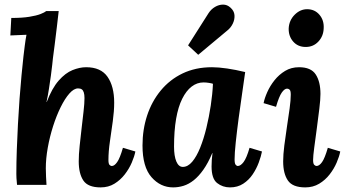

<svg xmlns="http://www.w3.org/2000/svg" viewBox="-20 -803 1507 834"><path d="M417 11Q362 11 342 -19Q322 -49 322 -102Q322 -132 326 -169.5Q330 -207 334.5 -246Q339 -285 343 -319.5Q347 -354 347 -377Q347 -392 344 -401.5Q341 -411 335 -415Q329 -419 319 -419Q301 -419 281.5 -397Q262 -375 243.5 -337.5Q225 -300 210.5 -254.5Q196 -209 187.5 -161.5Q179 -114 179 -72Q179 -59 180 -35.5Q181 -12 182 0H54Q52 -21 51.5 -29.5Q51 -38 51 -48Q51 -97 53 -152.5Q55 -208 58 -264.5Q61 -321 65 -375Q69 -429 73.5 -476Q78 -523 82 -559Q84 -576 87.5 -604Q91 -632 95 -652L25 -649L29 -725Q76 -725 107 -730Q138 -735 156 -742Q174 -749 181 -755H235Q232 -726 227 -686Q222 -646 217.5 -608.5Q213 -571 210 -551Q209 -543 207 -522.5Q205 -502 201 -474Q197 -446 192.5 -416.5Q188 -387 182 -360H183Q206 -420 235 -453Q264 -486 295 -498.5Q326 -511 354 -511Q418 -511 447 -469.5Q476 -428 476 -357Q476 -321 470 -277Q464 -233 457.5 -189Q451 -145 451 -108Q451 -92 455.5 -87Q460 -82 466 -82Q477 -82 489 -99Q501 -116 514 -161L568 -145Q564 -124 552.5 -97Q541 -70 522 -45.5Q503 -21 477 -5Q451 11 417 11Z M901 -511Q929 -511 966.5 -505.5Q1004 -500 1045 -490Q1040 -453 1032 -399Q1024 -345 1016.5 -288.5Q1009 -232 1004 -184.5Q999 -137 999 -111Q999 -93 1003.5 -87.5Q1008 -82 1013 -82Q1025 -82 1038 -99Q1051 -116 1064 -161L1118 -145Q1114 -124 1104 -97Q1094 -70 1077.5 -45.5Q1061 -21 1036.5 -5Q1012 11 979 11Q947 11 923 -8Q899 -27 899 -80Q899 -93 900 -109Q901 -125 903 -138H902Q884 -95 863.5 -66Q843 -37 821.5 -20Q800 -3 777.5 4Q755 11 732 11Q677 11 638 -33.5Q599 -78 599 -171Q599 -240 619 -301Q639 -362 678 -409.5Q717 -457 773 -484Q829 -511 901 -511ZM864 -445Q836 -445 812.5 -427Q789 -409 771.5 -374Q754 -339 745 -287Q736 -235 736 -166Q736 -125 746 -101.5Q756 -78 774 -78Q796 -78 815 -100.5Q834 -123 849.5 -161.5Q865 -200 876.5 -247.5Q888 -295 895.5 -344.5Q903 -394 905 -439Q900 -441 887.5 -443Q875 -445 864 -445ZM841 -565 797 -606 886 -746Q897 -763 914 -773Q931 -783 949 -783Q967 -783 981 -770Q997 -756 998.5 -737.5Q1000 -719 991.5 -701Q983 -683 968 -671Z M1279 -511Q1331 -511 1351.5 -479.5Q1372 -448 1372 -395Q1372 -371 1367 -330Q1362 -289 1356 -244Q1350 -199 1345 -162Q1340 -125 1340 -108Q1340 -92 1345 -87Q1350 -82 1355 -82Q1367 -82 1379 -99Q1391 -116 1404 -161L1458 -145Q1454 -124 1442.5 -97Q1431 -70 1412 -45.5Q1393 -21 1366.5 -5Q1340 11 1306 11Q1251 11 1230.5 -19Q1210 -49 1210 -102Q1210 -131 1215 -171Q1220 -211 1226.5 -253Q1233 -295 1238 -331.5Q1243 -368 1243 -392Q1243 -409 1238 -413.5Q1233 -418 1227 -418Q1216 -418 1204 -401Q1192 -384 1179 -339L1125 -355Q1129 -376 1141 -403Q1153 -430 1172.5 -454.5Q1192 -479 1218.5 -495Q1245 -511 1279 -511ZM1314 -763Q1347 -763 1367.5 -739Q1388 -715 1386 -680Q1385 -646 1363 -622.5Q1341 -599 1308 -599Q1274 -599 1253.5 -622.5Q1233 -646 1234 -680Q1236 -715 1260 -739Q1284 -763 1314 -763Z"/></svg>

Font: Lora
Style: Italic
Weight: 400
Italic angle: -3°
Designer: Olga Karpushina, Alexei Vanyashin (Cyrillic)
Foundry: Cyreal
Version: Version 3.008